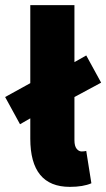

<svg xmlns="http://www.w3.org/2000/svg" viewBox="-48 -716 414 748"><path d="M270 -126Q280 -126 288 -128L308 -2Q276 12 224 12Q70 12 70 -176V-255L30 -232L-28 -338L70 -392V-696H242V-474L288 -500L346 -394L242 -338V-170Q242 -147 250.5 -136.5Q259 -126 270 -126Z"/></svg>

Font: Assistant ExtraBold
Style: Regular
Weight: 800
Designer: Hebrew By Ben Nathan, Latin by Paul Hunt
Version: Version 2.001;PS 002.001;hotconv 1.0.88;makeotf.lib2.5.64775